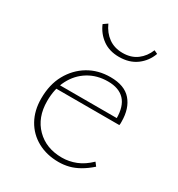

<svg xmlns="http://www.w3.org/2000/svg" viewBox="-149 -702 747 806"><g transform="rotate(30 224.5 -299.0)"><path d="M252 5Q194 5 149.5 -19.5Q105 -44 80.5 -88Q56 -132 56 -190Q56 -258 83.5 -307.5Q111 -357 157.5 -385Q204 -413 264 -413Q332 -413 364.5 -375.5Q397 -338 397 -274Q397 -270 397 -265.5Q397 -261 396 -257H372V-274Q372 -334 344.5 -363Q317 -392 264 -392Q211 -392 170 -367Q129 -342 106 -297.5Q83 -253 83 -193Q83 -114 130.5 -66Q178 -18 255 -18Q289 -18 322 -31Q355 -44 386 -74L399 -57Q374 -35 349.5 -21Q325 -7 301 -1Q277 5 252 5ZM80 -257 85 -277H390V-257ZM251 -504Q204 -504 171.5 -527.5Q139 -551 123 -589L143 -603Q159 -567 187.5 -546.5Q216 -526 256 -526Q297 -526 325 -547Q353 -568 367 -603L384 -595Q369 -554 335 -529Q301 -504 251 -504Z"/></g></svg>

Font: Ysabeau Office Thin
Style: Regular
Weight: 250
Designer: Christian Thalmann (Catharsis Fonts)
Version: Version 2.001;gftools[0.9.30]; featfreeze: tnum,lnum,ss02